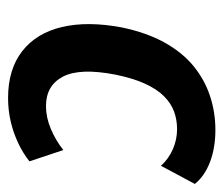

<svg xmlns="http://www.w3.org/2000/svg" viewBox="-59 -485 554 476"><g transform="rotate(90 218.0 -247.0)"><path d="M223 10Q152 10 107 -25Q62 -60 47 -123.5Q32 -187 48 -272Q61 -334 85.5 -378Q110 -422 143.5 -449.5Q177 -477 217.5 -490.5Q258 -504 302 -504Q347 -504 382 -490.5Q417 -477 436 -453L391 -369Q374 -388 350 -398.5Q326 -409 300 -409Q277 -409 256.5 -401.5Q236 -394 218.5 -376.5Q201 -359 187.5 -329.5Q174 -300 165 -256Q148 -168 170 -126Q192 -84 243 -84Q271 -84 299.5 -96Q328 -108 352 -127L380 -43Q360 -27 334.5 -15Q309 -3 281 3.5Q253 10 223 10Z"/></g></svg>

Font: Nunito Sans 10pt Condensed
Style: Bold Italic
Weight: 700
Width: 3
Italic angle: -9°
Designer: Vernon Adams
Foundry: Vernon Adams
Version: Version 3.101;gftools[0.9.27]